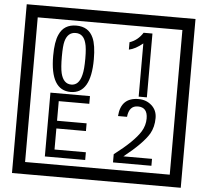

<svg xmlns="http://www.w3.org/2000/svg" viewBox="-65 -1030 1285 1190"><g transform="rotate(5 577.5 -435.0)"><path d="M1103 90H53V-960H1103ZM1028 15V-885H128V15ZM497 -656Q497 -442 371 -442Q244 -442 244 -656Q244 -744 265 -789Q294 -855 371 -855Q448 -855 477 -789Q497 -745 497 -656ZM444 -656Q444 -723 435 -752Q420 -809 371 -809Q322 -809 306 -752Q298 -723 298 -656Q298 -587 306 -553Q322 -488 371 -488Q419 -488 435 -554Q444 -587 444 -656ZM845 -450H794V-781Q748 -743 708 -735V-781Q759 -798 790 -847H845ZM498 -30H247V-427H493V-379H303V-257H487V-209H303V-78H498ZM910 -30H671V-81Q792 -173 832 -238Q855 -276 855 -319Q855 -389 795 -389Q740 -389 733 -319H677Q685 -435 795 -435Q843 -435 876.5 -405Q910 -375 910 -327Q910 -271 886 -229Q848 -165 732 -73H910Z"/></g></svg>

Font: Unicode BMP Fallback SIL
Style: Regular
Weight: 400
Foundry: NRSI, SIL International
Version: Version 5.1 Based on Unicode 5.1